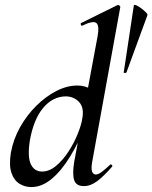

<svg xmlns="http://www.w3.org/2000/svg" viewBox="-20 -746 618 779"><path d="M107 13Q81 13 59 -0.5Q37 -14 26.5 -44.5Q16 -75 24 -126Q34 -181 61.5 -230Q89 -279 127.5 -317Q166 -355 209 -377Q252 -399 294 -399Q326 -399 351 -383Q376 -367 378 -332L331 -246Q301 -171 265.5 -112.5Q230 -54 190 -20.5Q150 13 107 13ZM151 -50Q180 -50 207.5 -73Q235 -96 257.5 -130.5Q280 -165 295 -202Q310 -239 314 -266Q322 -310 300.5 -332.5Q279 -355 246 -355Q193 -354 154.5 -307.5Q116 -261 101 -175Q91 -110 105 -80Q119 -50 151 -50ZM320 9Q289 9 281 -15Q273 -39 281 -89L376 -599Q384 -643 370.5 -653Q357 -663 314 -642Q310 -640 308 -646Q306 -652 310 -653L456 -725Q461 -727 465 -723Q469 -719 468 -717L354 -89Q349 -60 354 -49Q359 -38 368 -38Q379 -38 393.5 -49Q408 -60 426 -77Q429 -81 433.5 -77Q438 -73 434 -69Q402 -32 375 -11.5Q348 9 320 9ZM482 -452 523 -724Q525 -728 534 -724Q543 -720 553.5 -712Q564 -704 572 -696Q580 -688 578 -684L493 -452Q492 -450 487 -450Q482 -450 482 -452Z"/></svg>

Font: Cormorant Garamond Light SemiBold
Style: Italic
Weight: 600
Italic angle: -10°
Version: Version 4.001